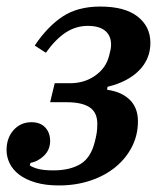

<svg xmlns="http://www.w3.org/2000/svg" viewBox="-21 -554 498 586"><path d="M159 12Q118 12 87.5 3Q57 -6 37.5 -21Q18 -36 8.5 -55.5Q-1 -75 -1 -96Q-1 -133 20.5 -157Q42 -181 75 -181Q102 -181 117 -165Q132 -149 132 -124Q132 -97 113.5 -79Q95 -61 72 -57L70 -49Q81 -42 97.5 -38Q114 -34 142 -34Q192 -34 224 -53Q256 -72 268 -120Q272 -135 274 -147.5Q276 -160 276 -176Q276 -211 252.5 -226.5Q229 -242 183 -242H132L146 -300H193Q237 -300 270 -323.5Q303 -347 312 -384Q315 -395 316.5 -402.5Q318 -410 318 -418Q318 -445 300 -460Q282 -475 247 -475Q211 -475 180 -455Q149 -435 119 -393L85 -415Q124 -473 170 -503.5Q216 -534 285 -534Q360 -534 399 -503.5Q438 -473 438 -423Q438 -374 403.5 -339Q369 -304 307 -289L306 -280Q350 -274 375 -249.5Q400 -225 400 -184Q400 -142 382 -106.5Q364 -71 332 -44.5Q300 -18 255.5 -3Q211 12 159 12Z"/></svg>

Font: IBM Plex Serif SmBld
Style: Italic
Weight: 600
Italic angle: -14°
Designer: Mike Abbink, Paul van der Laan, Pieter van Rosmalen
Foundry: Bold Monday
Version: Version 3.001